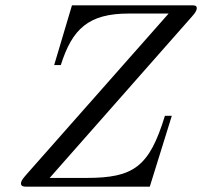

<svg xmlns="http://www.w3.org/2000/svg" viewBox="-20 -703 761 723"><path d="M59 -12C59 -1 69 0 81 0H544L627 -267H601C542 -74 483 -33 305 -33H167L696 -633C703 -641 721 -659 721 -672C721 -683 712 -683 700 -683H251L184 -458H209C252 -594 313 -652 465 -652H615L84 -51C75 -40 59 -25 59 -12Z"/></svg>

Font: CMU Serif
Style: Italic
Weight: 500
Italic angle: -14.04°
Version: Version 0.7.0